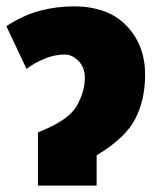

<svg xmlns="http://www.w3.org/2000/svg" viewBox="-22 -582 507 602"><path d="M209 -562Q154 -562 102 -548Q50 -534 -2 -500L61 -366Q85 -384 116.5 -397.5Q148 -411 182 -411Q204 -411 224 -391Q244 -371 244 -338Q244 -294 218 -249Q192 -204 97 -167V0H281V-95Q371 -149 402 -209Q433 -269 433 -348Q433 -440 375 -501Q317 -562 209 -562Z"/></svg>

Font: Noto Sans Display SemiCondensed Black
Style: Regular
Weight: 900
Width: 4
Designer: Monotype Design Team
Foundry: Monotype Imaging Inc.
Version: Version 1.900